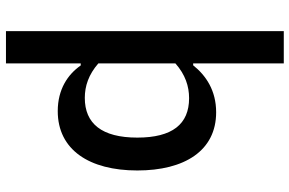

<svg xmlns="http://www.w3.org/2000/svg" viewBox="-188 -618 995 660"><g transform="rotate(90 310.0 -287.5)"><path d="M197.5 -765H86.5V190H197.5V-67H204.5C235 -23 286 12 361.5 12C494.5 12 565.5 -96.5 565.5 -261.5C565.5 -423.5 498 -532.5 365.5 -532.5C290.5 -532.5 239 -497.5 204 -453.5H197.5ZM197.5 -127.5V-392.5C236 -426.5 276 -439.5 317 -439.5C406.5 -439.5 452.5 -381.5 452.5 -261.5C452.5 -139 404 -81 316 -81C275.5 -81 236 -94 197.5 -127.5Z"/></g></svg>

Font: Monaspace Neon Medium
Style: Regular
Weight: 500
Designer: Riley Cran & the Lettermatic Team
Foundry: Lettermatic
Version: Version 1.200 (Monaspace Neon)